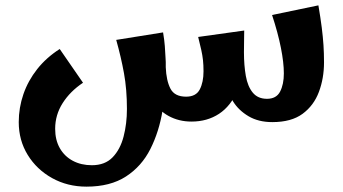

<svg xmlns="http://www.w3.org/2000/svg" viewBox="-20 -445 1280 717"><path d="M303 252Q232 252 174.5 220Q117 188 83.5 133.5Q50 79 50 11Q50 -43 67.5 -93.5Q85 -144 119 -187Q153 -230 203 -262L290 -136Q242 -104 214 -60Q186 -16 186 36Q186 78 203.5 108.5Q221 139 252 155.5Q283 172 323 172Q372 172 400.5 142.5Q429 113 441.5 65Q454 17 454 -38Q454 -111 443 -171.5Q432 -232 414 -296L589 -324Q594 -294 595.5 -273Q597 -252 598 -232Q599 -223 599 -213.5Q599 -204 599 -194Q600 -111 587 -32Q574 47 541.5 111.5Q509 176 450.5 214Q392 252 303 252ZM695 9Q648 9 609.5 -12Q571 -33 548.5 -75Q526 -117 526 -181L599 -194Q601 -144 616.5 -114Q632 -84 675 -84Q712 -84 726 -111Q740 -138 740 -179Q740 -202 738 -220.5Q736 -239 731.5 -259Q727 -279 720 -307L892 -331Q892 -315 891.5 -294.5Q891 -274 891 -250Q891 -164 866.5 -106.5Q842 -49 798 -20Q754 9 695 9ZM997 11Q945 11 908 -11Q871 -33 850.5 -66Q830 -99 827 -132L891 -250Q891 -201 898 -161.5Q905 -122 924 -99Q943 -76 977 -76Q1012 -76 1026 -103Q1040 -130 1040 -171Q1040 -211 1029 -266.5Q1018 -322 996 -389L1169 -425Q1177 -378 1181.5 -342.5Q1186 -307 1188 -276.5Q1190 -246 1190 -212Q1190 -153 1171 -102Q1152 -51 1110 -20Q1068 11 997 11Z"/></svg>

Font: Marhey Medium
Style: Regular
Weight: 500
Designer: Nur Syamsi & Bustanul Arifin
Foundry: Namelatype
Version: Version 1.000